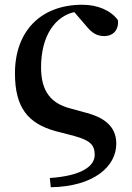

<svg xmlns="http://www.w3.org/2000/svg" viewBox="-20 -572 556 809"><path d="M194 217C377 214 470 128 470 34C470 -24 439 -71 346 -96L273 -116C196 -137 153 -186 153 -288C153 -426 216 -504 293 -521L349 -456C367 -435 387 -420 419 -420C458 -420 481 -447 477 -487C448 -527 393 -552 327 -552C152 -552 43 -441 43 -263C43 -116 100 -52 212 -20L293 1C362 20 379 40 379 81C379 128 324 169 190 178Z"/></svg>

Font: Noto Serif CJK TC
Style: Bold
Weight: 700
Designer: Ryoko NISHIZUKA 西塚涼子 (kana & ideographs); Frank Grießhammer (Latin, Greek & Cyrillic); Wenlong ZHANG 张文龙 (bopomofo); San
Foundry: Adobe
Version: Version 2.001;hotconv 1.1.0;makeotfexe 2.6.0